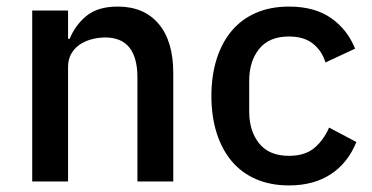

<svg xmlns="http://www.w3.org/2000/svg" viewBox="-20 -552 1130 584"><path d="M78 0V-520H187V-434H192Q209 -476 243.5 -504Q278 -532 338 -532Q418 -532 462.5 -479.5Q507 -427 507 -330V0H398V-316Q398 -438 300 -438Q279 -438 258.5 -432.5Q238 -427 222 -416Q206 -405 196.5 -388Q187 -371 187 -348V0Z M859 12Q803 12 759 -7Q715 -26 685 -61.5Q655 -97 639 -147.5Q623 -198 623 -260Q623 -322 639 -372.5Q655 -423 685 -458.5Q715 -494 759 -513Q803 -532 859 -532Q937 -532 987 -497Q1037 -462 1060 -404L970 -362Q959 -398 931.5 -419.5Q904 -441 859 -441Q799 -441 768.5 -403.5Q738 -366 738 -306V-213Q738 -153 768.5 -115.5Q799 -78 859 -78Q907 -78 935.5 -101.5Q964 -125 981 -164L1064 -120Q1038 -56 986 -22Q934 12 859 12Z"/></svg>

Font: IBM Plex Sans Thai Medium
Style: Regular
Weight: 500
Designer: Mike Abbink, Paul van der Laan, Pieter van Rosmalen, Ben Mitchell, Mark Frömberg
Foundry: Bold Monday
Version: Version 1.1